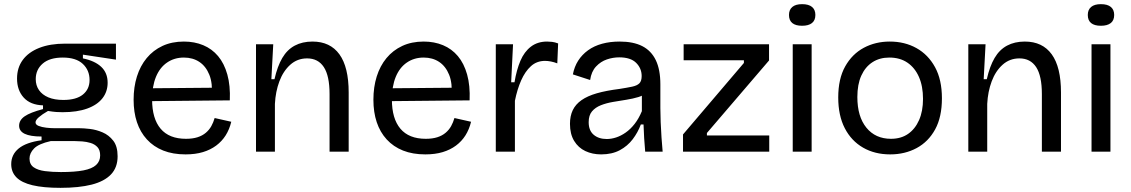

<svg xmlns="http://www.w3.org/2000/svg" viewBox="-20 -730 5442 924"><path d="M271 174Q189 174 136.5 161.5Q84 149 59 123.5Q34 98 34 60Q34 14 70 -15.5Q106 -45 180 -55V-73Q126 -73 99 -86Q72 -99 72 -125Q72 -152 99 -170.5Q126 -189 187 -205V-223Q126 -225 94 -260.5Q62 -296 62 -352Q62 -404 89.5 -441.5Q117 -479 169 -499.5Q221 -520 294 -520H538V-443L379 -467V-449Q437 -437 467.5 -408Q498 -379 498 -332Q498 -289 473 -257Q448 -225 399.5 -207.5Q351 -190 281 -190Q266 -190 251 -191Q236 -192 211 -196Q183 -180 167 -166Q151 -152 151 -141Q151 -130 166 -124Q181 -118 202.5 -115.5Q224 -113 243 -113H362Q382 -113 412.5 -109.5Q443 -106 473.5 -93Q504 -80 525 -53Q546 -26 546 22Q546 76 514 109.5Q482 143 421 158.5Q360 174 271 174ZM273 98Q340 98 381.5 90Q423 82 442.5 64Q462 46 462 18Q462 -8 449 -22Q436 -36 416 -42Q396 -48 375.5 -49.5Q355 -51 341 -51H224Q166 -38 144 -15.5Q122 7 122 33Q122 61 142 75Q162 89 196.5 93.5Q231 98 273 98ZM285 -249Q347 -249 379 -275Q411 -301 411 -345Q411 -392 378.5 -422.5Q346 -453 282 -453Q219 -453 185.5 -424Q152 -395 152 -349Q152 -319 167.5 -296.5Q183 -274 212.5 -261.5Q242 -249 285 -249Z M873 13Q812 13 765.5 -5.5Q719 -24 687 -59Q655 -94 639 -142Q623 -190 623 -250Q623 -311 639 -362Q655 -413 686 -450.5Q717 -488 762 -509Q807 -530 865 -530Q916 -530 958 -512.5Q1000 -495 1029.5 -460Q1059 -425 1074 -371.5Q1089 -318 1086 -247L680 -243V-305L1030 -308L999 -267Q1004 -329 987.5 -370Q971 -411 939.5 -432Q908 -453 865 -453Q819 -453 784 -429Q749 -405 730.5 -360Q712 -315 712 -251Q712 -159 753 -110.5Q794 -62 875 -62Q907 -62 930.5 -69.5Q954 -77 970.5 -91Q987 -105 997 -123Q1007 -141 1013 -162L1093 -144Q1084 -107 1066 -78.5Q1048 -50 1020.5 -29.5Q993 -9 956.5 2Q920 13 873 13Z M1212 0V-317V-517H1295L1286 -349H1301Q1315 -411 1338.5 -451Q1362 -491 1398.5 -510.5Q1435 -530 1484 -530Q1569 -530 1613.5 -468.5Q1658 -407 1658 -285V0H1566V-277Q1566 -365 1538.5 -407Q1511 -449 1458 -449Q1411 -449 1377 -418.5Q1343 -388 1324.5 -338.5Q1306 -289 1303 -230V0Z M2027 13Q1966 13 1919.5 -5.5Q1873 -24 1841 -59Q1809 -94 1793 -142Q1777 -190 1777 -250Q1777 -311 1793 -362Q1809 -413 1840 -450.5Q1871 -488 1916 -509Q1961 -530 2019 -530Q2070 -530 2112 -512.5Q2154 -495 2183.5 -460Q2213 -425 2228 -371.5Q2243 -318 2240 -247L1834 -243V-305L2184 -308L2153 -267Q2158 -329 2141.5 -370Q2125 -411 2093.5 -432Q2062 -453 2019 -453Q1973 -453 1938 -429Q1903 -405 1884.5 -360Q1866 -315 1866 -251Q1866 -159 1907 -110.5Q1948 -62 2029 -62Q2061 -62 2084.5 -69.5Q2108 -77 2124.5 -91Q2141 -105 2151 -123Q2161 -141 2167 -162L2247 -144Q2238 -107 2220 -78.5Q2202 -50 2174.5 -29.5Q2147 -9 2110.5 2Q2074 13 2027 13Z M2366 0V-278V-517H2449L2440 -334H2456Q2466 -394 2484.5 -437.5Q2503 -481 2535 -505.5Q2567 -530 2613 -530Q2624 -530 2637 -528.5Q2650 -527 2666 -521L2662 -425Q2647 -431 2631.5 -434Q2616 -437 2603 -437Q2563 -437 2535 -411.5Q2507 -386 2488 -343Q2469 -300 2458 -245V0Z M2873 13Q2831 13 2797 -3Q2763 -19 2743 -52Q2723 -85 2723 -134Q2723 -172 2736.5 -200Q2750 -228 2778.5 -248Q2807 -268 2852 -281Q2897 -294 2961 -302Q2999 -308 3022.5 -313Q3046 -318 3057 -329Q3068 -340 3068 -364Q3068 -401 3041.5 -427.5Q3015 -454 2960 -454Q2930 -454 2900.5 -444Q2871 -434 2848.5 -410Q2826 -386 2820 -345L2737 -372Q2744 -409 2762.5 -438Q2781 -467 2810 -488Q2839 -509 2877.5 -519.5Q2916 -530 2962 -530Q3028 -530 3071 -508Q3114 -486 3136 -440.5Q3158 -395 3158 -324V-210Q3158 -179 3159.5 -142Q3161 -105 3163.5 -68.5Q3166 -32 3169 0H3085Q3082 -33 3080 -65.5Q3078 -98 3077 -131H3064Q3050 -93 3025 -60Q3000 -27 2962.5 -7Q2925 13 2873 13ZM2900 -61Q2922 -61 2945 -68.5Q2968 -76 2991 -92Q3014 -108 3034 -133.5Q3054 -159 3069 -195V-291L3095 -287Q3079 -271 3052.5 -263Q3026 -255 2994.5 -250Q2963 -245 2930.5 -239.5Q2898 -234 2871.5 -223.5Q2845 -213 2829 -194Q2813 -175 2813 -142Q2813 -102 2837 -81.5Q2861 -61 2900 -61Z M3267 0V-83L3560 -427V-440H3270V-517H3681V-439L3382 -90V-78H3682V0Z M3795 0V-517H3886V0ZM3840 -606Q3809 -606 3793 -619Q3777 -632 3777 -658Q3777 -683 3793 -696.5Q3809 -710 3840 -710Q3872 -710 3888 -696.5Q3904 -683 3904 -658Q3904 -632 3887.5 -619Q3871 -606 3840 -606Z M4264 13Q4190 13 4133.5 -19.5Q4077 -52 4045.5 -113Q4014 -174 4014 -261Q4014 -351 4047.5 -410.5Q4081 -470 4137 -500Q4193 -530 4262 -530Q4334 -530 4390.5 -498.5Q4447 -467 4480 -406.5Q4513 -346 4513 -257Q4513 -167 4480.5 -107.5Q4448 -48 4391.5 -17.5Q4335 13 4264 13ZM4268 -62Q4316 -62 4350 -85.5Q4384 -109 4403 -152Q4422 -195 4422 -254Q4422 -315 4402.5 -359.5Q4383 -404 4347 -428.5Q4311 -453 4260 -453Q4213 -453 4178.5 -430.5Q4144 -408 4125 -366Q4106 -324 4106 -263Q4106 -169 4149.5 -115.5Q4193 -62 4268 -62Z M4640 0V-317V-517H4723L4714 -349H4729Q4743 -411 4766.5 -451Q4790 -491 4826.5 -510.5Q4863 -530 4912 -530Q4997 -530 5041.5 -468.5Q5086 -407 5086 -285V0H4994V-277Q4994 -365 4966.5 -407Q4939 -449 4886 -449Q4839 -449 4805 -418.5Q4771 -388 4752.5 -338.5Q4734 -289 4731 -230V0Z M5233 0V-517H5324V0ZM5278 -606Q5247 -606 5231 -619Q5215 -632 5215 -658Q5215 -683 5231 -696.5Q5247 -710 5278 -710Q5310 -710 5326 -696.5Q5342 -683 5342 -658Q5342 -632 5325.5 -619Q5309 -606 5278 -606Z"/></svg>

Font: Bricolage Grotesque 18pt
Style: Regular
Weight: 400
Version: Version 1.001;gftools[0.9.33.dev8+g029e19f]